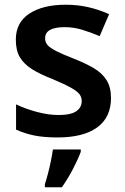

<svg xmlns="http://www.w3.org/2000/svg" viewBox="-20 -572 530 813"><path d="M450 -157Q450 -75 391.5 -32.5Q333 10 224 10Q167 10 126.5 2Q86 -6 48 -23V-130Q88 -111 136.5 -98Q185 -85 228 -85Q280 -85 303 -101Q326 -117 326 -144Q326 -160 317 -172.5Q308 -185 281.5 -200Q255 -215 203 -237Q151 -257 116.5 -278.5Q82 -300 64.5 -329Q47 -358 47 -404Q47 -477 104.5 -514.5Q162 -552 258 -552Q308 -552 352.5 -542Q397 -532 442 -512L402 -419Q364 -435 328 -446Q292 -457 254 -457Q171 -457 171 -410Q171 -393 181.5 -381Q192 -369 218.5 -355.5Q245 -342 294 -323Q342 -304 377 -283.5Q412 -263 431 -233Q450 -203 450 -157ZM322 71Q311 101 289.5 142.5Q268 184 242 221H170V208Q176 190 183 163.5Q190 137 195.5 109.5Q201 82 204 61H322Z"/></svg>

Font: Noto Sans Tamil SemiBold
Style: Regular
Weight: 600
Designer: Jelle Bosma - Monotype Design Team
Foundry: Monotype Imaging Inc.
Version: Version 2.004; ttfautohint (v1.8.4.7-5d5b)